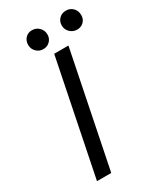

<svg xmlns="http://www.w3.org/2000/svg" viewBox="-221 -971 885 1049"><g transform="rotate(-30 222.0 -446.0)"><path d="M64.9 0 210.4 -719.7H300.3L154.8 0ZM386.2 -771Q360.4 -771 341.8 -788.8Q323.2 -806.6 323.2 -832Q323.2 -857.9 340.1 -875Q356.9 -892.1 383.3 -892.1Q408.2 -892.1 426 -875Q443.8 -857.9 444.3 -830.1Q444.3 -803.7 427.7 -787.4Q411.1 -771 386.2 -771ZM172.4 -771Q147 -771 129.2 -788.8Q111.3 -806.6 111.3 -832Q111.3 -857.9 127.4 -875Q143.6 -892.1 168.5 -892.1Q195.8 -892.1 213.6 -873.5Q231.4 -855 231.4 -829.1Q231.4 -805.2 214.8 -788.1Q198.2 -771 172.4 -771Z"/></g></svg>

Font: Reddit Sans
Style: Italic
Weight: 400
Italic angle: -11.25°
Designer: Stephen Hutchings
Version: Version 1.013